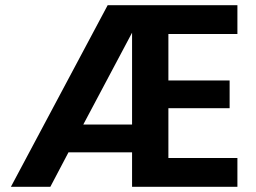

<svg xmlns="http://www.w3.org/2000/svg" viewBox="-20 -720 988 740"><path d="M22 0 395 -700H895V-589H629V-410H865V-303H629V-111H895V0H489V-133H244L174 0ZM489 -594 301 -240H489Z"/></svg>

Font: DM Sans ExtraBold
Style: Regular
Weight: 800
Designer: Colophon Foundry, Jonny Pinhorn
Foundry: Colophon Foundry
Version: Version 4.004; ttfautohint (v1.8.4.7-5d5b)